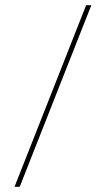

<svg xmlns="http://www.w3.org/2000/svg" viewBox="-20 -720 408 740"><path d="M312 -700H332L56 0H36Z"/></svg>

Font: Bebas Neue Light
Style: Regular
Weight: 300
Designer: Ryoichi Tsunekawa
Foundry: Ryoichi Tsunekawa
Version: Version 001.003; ttfautohint (v1.5.65-e2d9)